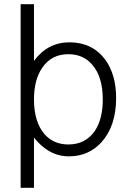

<svg xmlns="http://www.w3.org/2000/svg" viewBox="-20 -736 627 921"><path d="M79 -716H143V-444Q209 -533 313 -533Q422 -533 484 -451Q537 -379 537 -266Q537 -132 467 -54Q405 14 311 14Q214 14 143 -76V165H79ZM308 -476Q226 -476 182 -410Q143 -353 143 -259Q143 -152 193 -93Q237 -43 308 -43Q390 -43 435 -108Q473 -165 473 -259Q473 -367 423 -425Q380 -476 308 -476Z"/></svg>

Font: Almarai Light
Style: Regular
Weight: 300
Designer: Boutros International 2019
Foundry: Created by Boutros International 2019
Version: Version 1.10